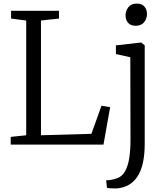

<svg xmlns="http://www.w3.org/2000/svg" viewBox="-20 -803 932 1066"><path d="M39.5 0V-43L125.5 -52V-689L41.5 -700V-743H307.5V-700L207.5 -689V-52L487.5 -60L543.5 -216L591.5 -208L554.5 0ZM630.5 243Q625.5 243.5 613 243.2Q600.5 243 588.5 242Q576.5 241 573.5 239L569.5 198Q577 198.5 592.8 196.2Q608.5 194 626.5 188Q657 178.5 674 148.5Q691 118.5 697.8 73.8Q704.5 29 704.5 -25L703.5 -485L623.5 -503V-551L762.5 -567H764.5L783.5 -551V-6Q783.5 56 773.2 101.5Q763 147 743 177.2Q723 207.5 694.8 223.5Q666.5 239.5 630.5 243ZM732.5 -660Q705 -660 691 -676.5Q677 -693 677 -717.5Q677 -742 692.2 -762.5Q707.5 -783 739.5 -783H740.5Q768 -783 782 -766.5Q796 -750 796 -725.5Q796 -701 780.8 -680.5Q765.5 -660 733.5 -660Z"/></svg>

Font: Merriweather Light
Style: Regular
Weight: 300
Designer: Eben Sorkin
Foundry: Eben Sorkin
Version: Version 2.100